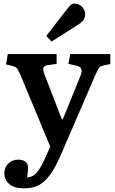

<svg xmlns="http://www.w3.org/2000/svg" viewBox="-20 -809 633 1058"><path d="M264.2 -580.1 234.9 -610.8 350.1 -759.8Q362.8 -776.4 370.8 -782.7Q378.9 -789.1 389.2 -789.1Q416.5 -789.1 432.9 -770.5Q449.2 -752 449.2 -731Q449.2 -696.3 413.1 -674.8ZM111.8 229Q57.6 229 30.8 204.8Q3.9 180.7 3.9 147Q3.9 114.3 25.1 92.5Q46.4 70.8 79.1 70.8Q133.3 70.8 134.8 115.2Q134.8 134.8 128.9 168.9Q162.1 167 184.1 140.4Q206.1 113.8 232.9 53.2L256.8 -1L92.8 -396Q91.8 -397.9 90.3 -401.4Q79.6 -425.3 72.5 -433.3Q65.4 -441.4 46.9 -445.8L13.2 -454.1L22.9 -511.2H292V-457L244.1 -450.2Q224.1 -447.3 220 -436.3Q215.8 -425.3 225.1 -398.9L320.8 -151.9H326.2L423.8 -392.1Q433.1 -417 428.2 -429.4Q423.3 -441.9 401.9 -446.8L356.9 -457L367.2 -511.2H587.9V-456.1L550.8 -448.2Q533.7 -444.8 526.6 -436Q519.5 -427.2 506.8 -398.4Q505.9 -396.5 505.1 -395Q504.4 -393.6 503.9 -392.1L319.8 34.2Q298.3 84.5 280.3 116.5Q262.2 148.4 237.8 176Q213.4 203.6 182.6 216.3Q151.9 229 111.8 229Z"/></svg>

Font: Literata Book SemiBold
Style: Regular
Weight: 600
Designer: Latin by Veronika Burian and Jose Scaglione. Greek by Irene Vlachou. Cyrillic by Vera Evstafieva
Foundry: TypeTogether
Version: Version 2.003;PS 002.003;hotconv 1.0.88;makeotf.lib2.5.64775